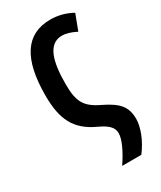

<svg xmlns="http://www.w3.org/2000/svg" viewBox="-189 -617 736 877"><g transform="rotate(-30 179.0 -178.5)"><path d="M184 193H285C322 145 347 84 347 39C347 -26 318 -58 242 -95C166 -131 147 -167 147 -260C147 -377 169 -460 243 -460C263 -460 287 -453 317 -438L348 -520C312 -540 274 -550 233 -550C104 -550 41 -453 41 -260C41 -135 75 -64 176 -18C221 3 245 23 245 55C245 86 223 135 184 193Z"/></g></svg>

Font: Kathrein 67 Medium Condensed
Style: Regular
Weight: 500
Width: 3
Designer: Lazydogs Typefoundry, based on Open Sans by Ascender Corporation
Foundry: Lazydogs Typefoundry
Version: Version 1.003;PS 001.003;hotconv 1.0.88;makeotf.lib2.5.64775